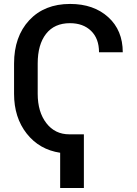

<svg xmlns="http://www.w3.org/2000/svg" viewBox="-20 -757 684 960"><path d="M399.4 -85.4V183.1H280.8V6.8Q176.8 -8.8 113.5 -89.1Q50.3 -169.4 50.3 -288.1V-439Q50.3 -574.2 126.2 -655.8Q202.1 -737.3 330.6 -737.3Q448.2 -737.3 521 -671.4Q593.8 -605.5 593.8 -495.6H475.1Q475.1 -564 435.5 -602.5Q396 -641.1 329.6 -641.1Q252 -641.1 210.2 -587.6Q168.5 -534.2 168.5 -439.5V-288.1Q168.5 -197.3 211.7 -141.4Q254.9 -85.4 326.2 -85.4Z"/></svg>

Font: Karasuma Gothic
Style: Regular
Weight: 500
Designer: Rasmus Andersson / Ryoko Nishizuka
Foundry: Genbu
Version: Version 1.00